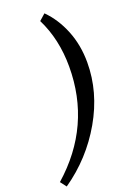

<svg xmlns="http://www.w3.org/2000/svg" viewBox="-318 -876 862 1250"><g transform="rotate(-20 112.5 -250.5)"><path d="M-117 262Q197 -15 197 -425Q197 -614 121 -767L164 -805Q235 -734 276 -632Q317 -530 317 -410Q317 -205 207 -13.5Q97 178 -85 304Z"/></g></svg>

Font: Volkhov
Style: Bold Italic
Weight: 700
Designer: Cyreal (www.cyreal.org)
Foundry: Cyreal (www.cyreal.org)
Version: Version 1.001